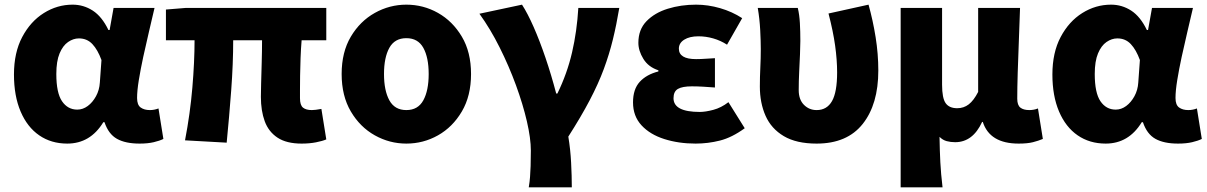

<svg xmlns="http://www.w3.org/2000/svg" viewBox="-20 -603 5187 825"><path d="M269 14Q200 14 148.5 -21.5Q97 -57 68.5 -124Q40 -191 40 -283Q40 -377 75.5 -444Q111 -511 168.5 -547Q226 -583 292 -583Q339 -583 378.5 -557.5Q418 -532 446 -474H451L468 -569H644Q633 -521 620 -466.5Q607 -412 595.5 -358.5Q584 -305 576.5 -259Q569 -213 569 -182Q569 -152 584.5 -141Q600 -130 624 -130Q643 -130 661 -137L682 -6Q666 2 640.5 8Q615 14 580 14Q519 14 482.5 -6.5Q446 -27 429 -78H424Q368 14 269 14ZM312 -132Q336 -132 357 -147.5Q378 -163 392.5 -189.5Q407 -216 409 -248L416 -345Q400 -389 377 -413.5Q354 -438 319 -438Q295 -438 272.5 -422.5Q250 -407 236 -373.5Q222 -340 222 -285Q222 -204 246.5 -168Q271 -132 312 -132Z M1276 14Q1211 14 1172.5 -11.5Q1134 -37 1117.5 -82Q1101 -127 1101 -187Q1101 -203 1102 -243.5Q1103 -284 1104.5 -334Q1106 -384 1106 -430H982Q982 -330 973.5 -215.5Q965 -101 954 10L775 0Q797 -114 806.5 -226Q816 -338 816 -430H693V-562L779 -569H1382V-430H1276Q1273 -394 1271.5 -354Q1270 -314 1269.5 -278Q1269 -242 1269 -216Q1269 -190 1269 -181Q1269 -151 1282 -140.5Q1295 -130 1320 -130Q1334 -130 1361 -135L1382 -4Q1366 3 1338 8.5Q1310 14 1276 14Z M1726 14Q1654 14 1590.5 -21.5Q1527 -57 1487.5 -124Q1448 -191 1448 -285Q1448 -379 1487.5 -445.5Q1527 -512 1590.5 -547.5Q1654 -583 1726 -583Q1799 -583 1862 -547.5Q1925 -512 1964.5 -445.5Q2004 -379 2004 -285Q2004 -191 1964.5 -124Q1925 -57 1862 -21.5Q1799 14 1726 14ZM1726 -130Q1776 -130 1799 -172Q1822 -214 1822 -285Q1822 -356 1799 -397.5Q1776 -439 1726 -439Q1676 -439 1653 -397.5Q1630 -356 1630 -285Q1630 -214 1653 -172Q1676 -130 1726 -130Z M2252 202Q2256 178 2257.5 157.5Q2259 137 2260 110.5Q2261 84 2261 44Q2261 -8 2244 -81.5Q2227 -155 2197 -237Q2167 -319 2127 -399Q2087 -479 2040 -544L2223 -583Q2247 -546 2273 -487Q2299 -428 2324 -354.5Q2349 -281 2370 -201H2375Q2417 -287 2438 -377.5Q2459 -468 2465 -569H2641Q2629 -497 2613.5 -433.5Q2598 -370 2574.5 -306.5Q2551 -243 2514 -172.5Q2477 -102 2422 -16Q2431 38 2434 96Q2437 154 2437 202Z M2969 14Q2896 14 2834.5 -5.5Q2773 -25 2736.5 -64.5Q2700 -104 2700 -163Q2700 -220 2729 -251.5Q2758 -283 2809 -296V-301Q2766 -315 2744.5 -350Q2723 -385 2723 -419Q2723 -476 2758 -512Q2793 -548 2849.5 -565.5Q2906 -583 2971 -583Q3022 -583 3074 -568Q3126 -553 3169 -525L3104 -411Q3076 -429 3044.5 -438Q3013 -447 2981 -447Q2943 -447 2920 -432.5Q2897 -418 2897 -394Q2897 -349 2971 -349Q2989 -349 3011 -350.5Q3033 -352 3052 -353V-227Q3027 -229 3001.5 -230.5Q2976 -232 2953 -232Q2912 -232 2893 -221Q2874 -210 2874 -181Q2874 -122 2987 -122Q3011 -122 3045 -131Q3079 -140 3110 -164L3180 -52Q3125 -12 3073.5 1Q3022 14 2969 14Z M3489 14Q3402 14 3348 -18Q3294 -50 3269.5 -105.5Q3245 -161 3245 -231Q3245 -272 3247 -312Q3249 -352 3249 -392Q3249 -426 3246.5 -474Q3244 -522 3236 -569H3408Q3415 -540 3417 -504Q3419 -468 3419 -427Q3419 -405 3417.5 -370Q3416 -335 3414 -294.5Q3412 -254 3412 -216Q3412 -175 3434.5 -152.5Q3457 -130 3489 -130Q3533 -130 3555 -168.5Q3577 -207 3577 -292Q3577 -345 3568.5 -406.5Q3560 -468 3540 -545L3712 -583Q3731 -515 3742.5 -443Q3754 -371 3754 -300Q3754 -155 3687 -70.5Q3620 14 3489 14Z M3850 202V-569H4028V-239Q4028 -181 4043.5 -159.5Q4059 -138 4093 -138Q4121 -138 4142.5 -154.5Q4164 -171 4183 -208V-569H4363Q4361 -504 4358 -430.5Q4355 -357 4353 -290.5Q4351 -224 4351 -179Q4351 -151 4364.5 -140.5Q4378 -130 4403 -130Q4411 -130 4420.5 -131.5Q4430 -133 4440 -137L4461 -6Q4442 2 4418.5 8Q4395 14 4357 14Q4233 14 4203 -79H4200Q4160 8 4084 8Q4065 8 4048 3.5Q4031 -1 4017 -15Q4018 46 4020.5 94.5Q4023 143 4030 202Z M4731 14Q4662 14 4610.5 -21.5Q4559 -57 4530.5 -124Q4502 -191 4502 -283Q4502 -377 4537.5 -444Q4573 -511 4630.5 -547Q4688 -583 4754 -583Q4801 -583 4840.5 -557.5Q4880 -532 4908 -474H4913L4930 -569H5106Q5095 -521 5082 -466.5Q5069 -412 5057.5 -358.5Q5046 -305 5038.5 -259Q5031 -213 5031 -182Q5031 -152 5046.5 -141Q5062 -130 5086 -130Q5105 -130 5123 -137L5144 -6Q5128 2 5102.5 8Q5077 14 5042 14Q4981 14 4944.5 -6.5Q4908 -27 4891 -78H4886Q4830 14 4731 14ZM4774 -132Q4798 -132 4819 -147.5Q4840 -163 4854.5 -189.5Q4869 -216 4871 -248L4878 -345Q4862 -389 4839 -413.5Q4816 -438 4781 -438Q4757 -438 4734.5 -422.5Q4712 -407 4698 -373.5Q4684 -340 4684 -285Q4684 -204 4708.5 -168Q4733 -132 4774 -132Z"/></svg>

Font: Source Han Sans TC Heavy
Style: Regular
Weight: 900
Designer: Ryoko NISHIZUKA Ë•øÂ°öÊ∂ºÂ≠ê (kana, bopomofo & ideographs); Paul D. Hunt (Latin, Greek & Cyrillic); Sandoll Communicatio
Foundry: Adobe
Version: Version 2.004;hotconv 1.0.118;makeotfexe 2.5.65603